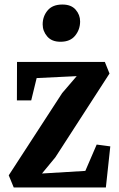

<svg xmlns="http://www.w3.org/2000/svg" viewBox="-20 -826 526 846"><path d="M318 -490.5 141.5 -482 117.5 -383.5H54.5L55 -553H442L462.5 -502L224 -133L165 -61.5L356 -73L406 -189L466 -181L446.5 0H40.5L18.5 -53.5L254 -416ZM246 -642Q208 -642 188 -665.5Q168 -689 168 -718.5Q168 -754 189.8 -780Q211.5 -806 254.5 -806H255.5Q293.5 -806 313.2 -783.5Q333 -761 333 -731.5Q333 -696 311.2 -669Q289.5 -642 247 -642Z"/></svg>

Font: Merriweather 24pt SemiCondensed
Style: Bold
Weight: 700
Width: 4
Designer: Eben Sorkin
Foundry: Eben Sorkin
Version: Version 2.100